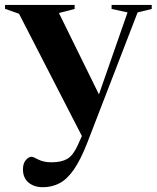

<svg xmlns="http://www.w3.org/2000/svg" viewBox="-32 -532 638 782"><path d="M142.5 230.5Q107.5 230.5 84.5 211.8Q61.5 193 61.5 157.5Q61.5 133.5 73.2 120Q85 106.5 96 106.5Q103 106.5 124.2 117.8Q145.5 129 178 129Q218 129 241.8 115.2Q265.5 101.5 284.5 60L301.5 22L45.5 -476L-11.5 -496V-512H272V-495.5L208 -479L371 -147.5L487.5 -481.5L422.5 -495.5V-512H586V-495.5L528.5 -481.5L323.5 49.5Q296.5 118.5 269.2 158Q242 197.5 211 214Q180 230.5 142.5 230.5Z"/></svg>

Font: Newsreader 72pt SemiBold
Style: Regular
Weight: 600
Designer: Hugues Gentile
Foundry: Production Type
Version: Version 1.003; ttfautohint (v1.8.3)